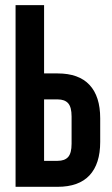

<svg xmlns="http://www.w3.org/2000/svg" viewBox="-20 -720 432 740"><path d="M202.1 0H40V-700.2H149.9V-437H202.1Q283.7 -437 325 -392.8Q366.2 -348.6 366.2 -264.2V-172.9Q366.2 -88.4 325 -44.2Q283.7 0 202.1 0ZM149.9 -100.1H202.1Q229.5 -100.1 242.7 -115Q255.9 -129.9 255.9 -166V-271Q255.9 -307.1 242.7 -322Q229.5 -336.9 202.1 -336.9H149.9Z"/></svg>

Font: Bebas Neue Bold
Style: Regular
Weight: 700
Designer: Ryoichi Tsunekawa
Foundry: Ryoichi Tsunekawa
Version: Version 1.300